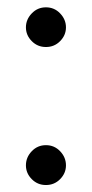

<svg xmlns="http://www.w3.org/2000/svg" viewBox="-20 -504 258 537"><path d="M108.5 -372.5Q85 -372.5 68.8 -389Q52.5 -405.5 52.5 -427.5Q52.5 -449.5 68.8 -466.5Q85 -483.5 108.5 -483.5Q132 -483.5 148.2 -466.5Q164.5 -449.5 164.5 -427.5Q164.5 -405.5 148.2 -389Q132 -372.5 108.5 -372.5ZM108.5 13.5Q85 13.5 68.8 -3Q52.5 -19.5 52.5 -41.5Q52.5 -64 68.8 -81Q85 -98 108.5 -98Q132 -98 148.2 -81Q164.5 -64 164.5 -41.5Q164.5 -19.5 148.2 -3Q132 13.5 108.5 13.5Z"/></svg>

Font: Overpass Light
Style: Regular
Weight: 300
Designer: Delve Withrington, Dave Bailey, Thomas Jockin
Foundry: Delve Fonts LLC
Version: Version 4.000; ttfautohint (v1.8.3)